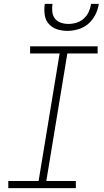

<svg xmlns="http://www.w3.org/2000/svg" viewBox="-20 -975 540 995"><path d="M373 0H23V-37H180L289 -698H136V-735H486V-698H329L220 -37H373ZM329 -815Q301 -815 275 -823.5Q249 -832 232 -852Q215 -872 211.5 -899.5Q208 -927 212 -955H252Q249 -934 251 -914Q253 -894 264.5 -879Q276 -864 295 -857.5Q314 -851 335 -851Q356 -851 377 -857.5Q398 -864 414.5 -879Q431 -894 440 -914Q449 -934 452 -955H492Q488 -927 474.5 -899.5Q461 -872 438 -852Q415 -832 386 -823.5Q357 -815 329 -815Z"/></svg>

Font: Iosevka Term Curly XLt Obl
Style: Regular
Weight: 200
Italic angle: -9°
Designer: Belleve Invis
Foundry: Belleve Invis
Version: Version 32.3.0